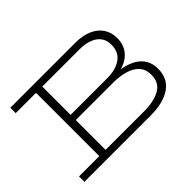

<svg xmlns="http://www.w3.org/2000/svg" viewBox="-123 -972 1257 1257"><g transform="rotate(-45 506.0 -343.0)"><path d="M55 0V-50H657Q749 -50 805 -81.5Q861 -113 861 -186Q861 -237 832.5 -267.5Q804 -298 755.5 -312Q707 -326 646 -326H281V-374H642Q718 -374 766.5 -407.5Q815 -441 815 -509Q815 -554 793 -581.5Q771 -609 733.5 -622.5Q696 -636 649 -636H55V-686H655Q725 -686 773.5 -664.5Q822 -643 847.5 -604Q873 -565 873 -513Q873 -475 859 -443.5Q845 -412 817 -389Q789 -366 747.5 -354Q706 -342 653 -342V-360Q711 -360 759.5 -350Q808 -340 844 -319Q880 -298 900 -264Q920 -230 920 -182Q920 -92 853 -46Q786 0 666 0ZM243 -29V-659H301V-29Z"/></g></svg>

Font: BioRhyme SemiExpanded Light
Style: Regular
Weight: 300
Width: 6
Designer: Aoife Mooney
Foundry: Aoife Mooney Type
Version: Version 1.600;gftools[0.9.33]